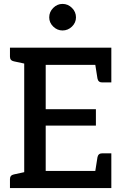

<svg xmlns="http://www.w3.org/2000/svg" viewBox="-20 -963 633 983"><path d="M104 0V-719H550V-631H214V-404H471V-320H214V-88H550V0ZM464 -63 479 -158Q481 -168 487 -173Q493 -178 503 -178H550V-88ZM464 -656 550 -631V-541H503Q493 -541 487 -546Q481 -551 479 -561ZM132 -719 121 -634 51 -649Q41 -651 36 -657Q31 -663 31 -673V-719ZM31 0V-46Q31 -56 36 -62Q41 -68 51 -70L120 -85L132 0ZM300 -807Q273 -807 252.5 -827Q232 -847 232 -874Q232 -902 252.5 -922.5Q273 -943 300 -943Q328 -943 348.5 -922.5Q369 -902 369 -874Q369 -847 348.5 -827Q328 -807 300 -807Z"/></svg>

Font: Aleo Medium
Style: Regular
Weight: 500
Designer: Alessio Laiso
Foundry: Alessio Laiso
Version: Version 2.001;gftools[0.9.29]